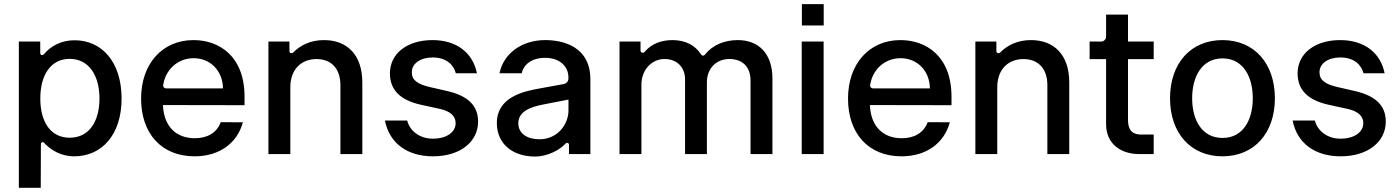

<svg xmlns="http://www.w3.org/2000/svg" viewBox="-20 -747 6785 931"><path d="M71.4 163.7H177.6L178.3 -48.7C178.3 -57.5 187.9 -60.7 193.9 -54.3C224.4 -21.7 272.7 11 340.2 11C474.1 11 570 -94.5 569.6 -269.9C569.2 -448.2 472.7 -551.8 341.6 -551.8C274.9 -551.8 225.1 -522.4 192.5 -483.7C186.4 -476.6 175.1 -480.1 175.1 -489V-545.5H71.4ZM175.4 -268.8C175.4 -383.9 226.6 -461.6 317.8 -461.6C413 -461.6 462.4 -378.2 462.4 -268.8C462 -160.5 414.1 -79.2 317.8 -79.2C225.5 -79.2 175.8 -155.2 175.4 -268.8Z M918.3 -552.6C766.3 -552.6 664.1 -436.8 664.1 -269.2C664.1 -99.8 762.8 11 923.7 11C1042.6 11 1130.3 -51.8 1157.7 -154.1L1050.4 -154.5C1031.2 -103 985.4 -76.7 924.7 -76.7C835.2 -76.7 774.1 -132.8 770.2 -237.6L1165.8 -236.9V-277.7C1165.8 -475.5 1042.3 -552.6 918.3 -552.6ZM1061.1 -318.2H786.2C777 -318.2 769.9 -325.3 771.3 -334.5C781.6 -405.5 838.4 -464.8 919 -464.8C1001.8 -464.8 1060.7 -401.3 1061.1 -318.2Z M1387.8 -323.9C1387.8 -410.9 1441.1 -460.6 1514.9 -460.6C1587 -460.6 1630.7 -413.4 1630.7 -334.2V0H1736.9V-346.9C1736.9 -481.9 1662.6 -552.6 1551.1 -552.6C1484.7 -552.6 1435.4 -526.6 1402.3 -492.9C1395.2 -485.8 1383.5 -489 1383.5 -498.9V-545.5H1281.6V0H1387.8Z M2292.6 -391.7C2273.4 -489.7 2195.3 -552.6 2077.4 -552.6C1954.2 -552.6 1870.7 -487.6 1870.7 -391C1870.7 -313.6 1917.6 -262.1 2019.9 -239.3L2112.2 -219.1C2164.8 -207.4 2189.3 -183.9 2189.3 -149.9C2189.3 -107.6 2148.1 -74.6 2078.5 -74.6C2012.8 -74.6 1966.6 -114 1954.5 -162.6H1846.6C1867.9 -52.6 1954.9 11 2079.5 11C2210.9 11 2298.3 -58.9 2298.3 -157.7C2298.3 -234.7 2249.3 -282.3 2149.1 -305.4L2062.5 -325.3C2002.5 -339.5 1976.6 -359.7 1976.9 -396.7C1976.6 -438.6 2018.1 -468.4 2078.1 -468.4C2144.5 -468.4 2180 -432.5 2190.3 -391.7Z M2573.5 12.1C2637.1 12.1 2696.7 -22 2721.9 -50.4C2728.3 -57.2 2739 -54.7 2739 -44.4V0H2842.7V-362.2C2842.7 -521 2710.9 -552.6 2623.9 -552.6C2507.5 -552.6 2420.8 -485.1 2402 -391.7H2509.6C2517.4 -429.3 2552.9 -466.6 2623.9 -466.6C2690.3 -466.6 2735.8 -428.3 2736.2 -372.5V-366.8C2736.2 -352.3 2727.6 -342 2712 -339.1L2597.3 -318.2C2513.8 -304 2389.2 -273.8 2389.2 -150.6C2389.2 -45.1 2471.2 12.1 2573.5 12.1ZM2595.9 -71.7C2538 -71.7 2493.3 -98 2493.3 -149.5C2493.3 -209.2 2557.9 -228.7 2609 -239.3L2736.5 -264.2V-211.3C2736.5 -144.9 2684.3 -71.7 2595.9 -71.7Z M2984 0H3090.2V-336.3C3090.2 -409.8 3141.7 -460.9 3202.1 -460.9C3261 -460.9 3301.8 -421.9 3301.8 -362.6V0H3407.7V-347.7C3407.7 -413.4 3451 -460.9 3517 -460.9C3573.2 -460.9 3619.3 -429.7 3619.3 -355.8V0H3725.5V-365.8C3725.5 -490.4 3655.9 -552.6 3557.2 -552.6C3491.1 -552.6 3433.6 -527.3 3399.1 -483C3392.8 -474.8 3384.2 -475.5 3378.9 -483.7C3352.3 -525.6 3305.4 -552.6 3241.1 -552.6C3186.1 -552.6 3138.1 -534.4 3105.8 -495.4C3098.7 -487.2 3085.9 -491.5 3085.9 -501.4V-545.5H2984Z M3868.3 -726.9V-623.6H3974.1V-726.9ZM3867.5 0H3973.7V-545.5H3867.5Z M4346.2 -552.6C4194.2 -552.6 4092 -436.8 4092 -269.2C4092 -99.8 4190.7 11 4351.6 11C4470.5 11 4558.2 -51.8 4585.6 -154.1L4478.3 -154.5C4459.2 -103 4413.4 -76.7 4352.6 -76.7C4263.1 -76.7 4202.1 -132.8 4198.2 -237.6L4593.8 -236.9V-277.7C4593.8 -475.5 4470.2 -552.6 4346.2 -552.6ZM4489 -318.2H4214.1C4204.9 -318.2 4197.8 -325.3 4199.2 -334.5C4209.5 -405.5 4266.3 -464.8 4346.9 -464.8C4429.7 -464.8 4488.6 -401.3 4489 -318.2Z M4815.7 -323.9C4815.7 -410.9 4869 -460.6 4942.8 -460.6C5014.9 -460.6 5058.6 -413.4 5058.6 -334.2V0H5164.8V-346.9C5164.8 -481.9 5090.6 -552.6 4979 -552.6C4912.6 -552.6 4863.3 -526.6 4830.3 -492.9C4823.2 -485.8 4811.4 -489 4811.4 -498.9V-545.5H4709.5V0H4815.7Z M5574.2 -460.2V-545.5H5449.6V-676.1H5343.4V-570.7C5343.4 -556.8 5333.1 -545.5 5320 -545.5H5263.5V-460.2H5343.4V-145.6C5343 -46.5 5418.7 0 5502.5 0H5574.2V-94.5H5514.9C5480.5 -94.5 5449.6 -105.8 5449.6 -167.3V-460.2Z M5907.7 11C6061.4 11 6161.9 -101.6 6161.9 -270.2C6161.9 -440 6061.4 -552.6 5907.7 -552.6C5753.9 -552.6 5653.4 -440 5653.4 -270.2C5653.4 -101.6 5753.9 11 5907.7 11ZM5908 -78.1C5807.5 -78.1 5760.7 -165.8 5760.7 -270.6C5760.7 -375 5807.5 -463.8 5908 -463.8C6007.8 -463.8 6054.7 -375 6054.7 -270.6C6054.7 -165.8 6007.8 -78.1 5908 -78.1Z M6693.9 -391.7C6674.7 -489.7 6596.6 -552.6 6478.7 -552.6C6355.5 -552.6 6272 -487.6 6272 -391C6272 -313.6 6318.9 -262.1 6421.2 -239.3L6513.5 -219.1C6566.1 -207.4 6590.6 -183.9 6590.6 -149.9C6590.6 -107.6 6549.4 -74.6 6479.8 -74.6C6414.1 -74.6 6367.9 -114 6355.8 -162.6H6247.9C6269.2 -52.6 6356.2 11 6480.8 11C6612.2 11 6699.6 -58.9 6699.6 -157.7C6699.6 -234.7 6650.6 -282.3 6550.4 -305.4L6463.8 -325.3C6403.8 -339.5 6377.8 -359.7 6378.2 -396.7C6377.8 -438.6 6419.4 -468.4 6479.4 -468.4C6545.8 -468.4 6581.3 -432.5 6591.6 -391.7Z"/></svg>

Font: RA Harald Medium
Style: Regular
Weight: 500
Designer: Rasmus Andersson
Foundry: rsms
Version: Version 3.000;hotconv 1.0.109;makeotfexe 2.5.65596